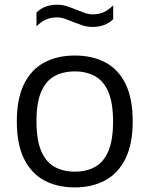

<svg xmlns="http://www.w3.org/2000/svg" viewBox="-20 -787 636 816"><path d="M298 9.5Q223.5 9.5 168.2 -20.2Q113 -50 82.2 -112Q51.5 -174 51.5 -271Q51.5 -367 81.8 -429Q112 -491 167.5 -521Q223 -551 298 -551Q373 -551 428.2 -521.5Q483.5 -492 513.8 -430Q544 -368 544 -271Q544 -175 513.2 -112.8Q482.5 -50.5 427 -20.5Q371.5 9.5 298 9.5ZM298 -57.5Q348 -57.5 384.5 -78Q421 -98.5 440.8 -145.2Q460.5 -192 460.5 -270Q460.5 -349 440.8 -395.8Q421 -442.5 384.2 -463Q347.5 -483.5 298 -483.5Q248 -483.5 211.2 -463.2Q174.5 -443 154.8 -396.5Q135 -350 135 -272Q135 -193 154.8 -146Q174.5 -99 211.2 -78.2Q248 -57.5 298 -57.5ZM373 -672.5Q350.5 -672.5 329.8 -679.5Q309 -686.5 290 -694Q272.5 -701.5 255.8 -707.2Q239 -713 221.5 -713Q196.5 -713 175.8 -704Q155 -695 135 -675V-733.5Q168 -767 223 -767Q245.5 -767 266.2 -760Q287 -753 306 -745Q323.5 -738 340.5 -732Q357.5 -726 374.5 -726Q400 -726 420.5 -735.2Q441 -744.5 461 -764V-705.5Q428 -672.5 373 -672.5Z"/></svg>

Font: Encode Sans SemiExpanded
Style: Regular
Weight: 400
Width: 6
Designer: Multiple Designers
Foundry: Impallari Type
Version: Version 3.002